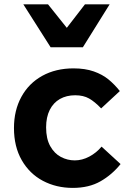

<svg xmlns="http://www.w3.org/2000/svg" viewBox="-20 -884 640 914"><path d="M46.5 -274.5Q46.5 -358.5 81.8 -423Q117 -487.5 181.2 -523Q245.5 -558.5 330 -558.5Q385.5 -558.5 426.5 -544Q467.5 -529.5 496 -506.2Q524.5 -483 550.5 -450.5L461.5 -368Q431 -400 404 -415.2Q377 -430.5 338 -430.5Q296.5 -430.5 265.2 -412.8Q234 -395 216.8 -360.8Q199.5 -326.5 199.5 -277.5Q199.5 -223.5 219.2 -188.2Q239 -153 270 -136.8Q301 -120.5 336 -120.5Q371 -120.5 405 -138.5Q439 -156.5 463.5 -186L554 -103Q513 -52 458.2 -20.8Q403.5 10.5 326.5 10.5Q248 10.5 184.2 -23.2Q120.5 -57 83.5 -121.5Q46.5 -186 46.5 -274.5ZM91 -863.5H208.5L298 -751.5L384.5 -863.5H502L374.5 -659H221Z"/></svg>

Font: JuliaMono Black
Style: Regular
Weight: 900
Monospace: yes
Designer: cormullion
Foundry: corm
Version: Version 0.054; ttfautohint (v1.8.4)